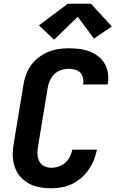

<svg xmlns="http://www.w3.org/2000/svg" viewBox="-20 -1002 640 1030"><path d="M255 8Q231 8 207 5Q183 2 161.5 -5.5Q140 -13 121 -26Q102 -39 87.5 -56Q73 -73 64 -94Q55 -115 51 -138.5Q47 -162 48.5 -186Q50 -210 54 -234L106 -549Q110 -576 120 -603Q130 -630 147.5 -653.5Q165 -677 189 -695Q213 -713 240 -724Q267 -735 294.5 -739Q322 -743 349 -743Q378 -743 406 -739.5Q434 -736 459 -726.5Q484 -717 505.5 -701Q527 -685 540.5 -662Q554 -639 558.5 -611.5Q563 -584 559 -556Q558 -554 558 -552.5Q558 -551 557 -549H426Q426 -550 426 -550.5Q426 -551 426 -552Q429 -569 425 -585Q421 -601 410 -612.5Q399 -624 382.5 -628.5Q366 -633 349 -633Q329 -633 308.5 -626.5Q288 -620 272.5 -605Q257 -590 248 -570.5Q239 -551 236 -531L184 -216Q180 -196 181 -175.5Q182 -155 190.5 -137.5Q199 -120 217 -111Q235 -102 255 -102Q275 -102 294.5 -108.5Q314 -115 329.5 -128.5Q345 -142 354.5 -160.5Q364 -179 368 -199H500Q494 -170 483.5 -143.5Q473 -117 456 -92.5Q439 -68 416 -48Q393 -28 366.5 -15Q340 -2 311.5 3Q283 8 255 8ZM270 -789 189 -866 344 -982H468L580 -860L484 -795L397 -912Z"/></svg>

Font: Iosevka Curly XBdExObl
Style: Regular
Weight: 800
Width: 7
Italic angle: -9°
Monospace: yes
Designer: Belleve Invis
Foundry: Belleve Invis
Version: Version 11.1.0; ttfautohint (v1.8.3)